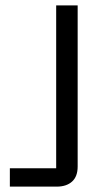

<svg xmlns="http://www.w3.org/2000/svg" viewBox="-20 -695 398 715"><path d="M16.7 0V-68.3H189.2V-675H269.2V-75Q269.2 -37.5 248.3 -18.8Q227.5 0 190.8 0Z"/></svg>

Font: Funnel Display Light Light
Style: Regular
Weight: 300
Version: Version 1.000